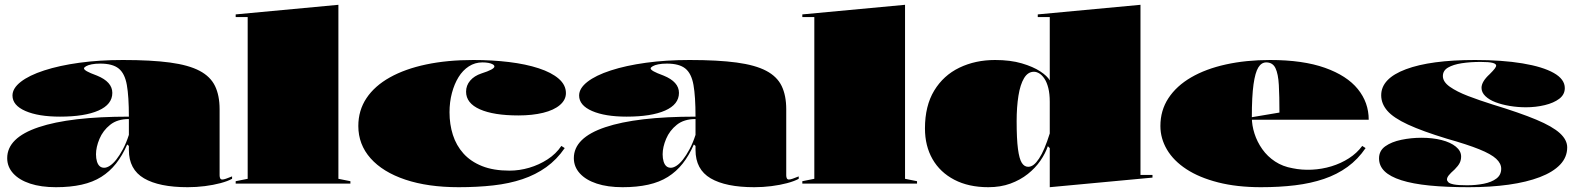

<svg xmlns="http://www.w3.org/2000/svg" viewBox="-20 -765 6575 800"><path d="M492 -515Q610 -515 688 -504.5Q766 -494 811.5 -470Q857 -446 876 -406.5Q895 -367 895 -310V-34Q895 -27 897.5 -22Q900 -17 906 -17Q912 -17 922 -20.5Q932 -24 947 -30V-20Q929 -10 899 -2Q869 6 833.5 10.5Q798 15 762 15Q643 15 580 -22Q517 -59 517 -140Q517 -142 517 -143.5Q517 -145 517 -148.5Q517 -152 517 -157L510 -163Q490 -117 463.5 -83.5Q437 -50 402 -28Q367 -6 320 4.5Q273 15 213 15Q151 15 105.5 0Q60 -15 35 -42.5Q10 -70 10 -106Q10 -191 141 -235Q272 -279 517 -279Q517 -363 508.5 -411Q500 -459 474.5 -479.5Q449 -500 398 -500Q377 -500 362 -497Q347 -494 338.5 -489Q330 -484 330 -480Q330 -475 342 -468Q354 -461 384 -450Q448 -424 448 -378Q448 -330 390.5 -304.5Q333 -279 230 -279Q140 -279 86 -302.5Q32 -326 32 -367Q32 -397 66.5 -424Q101 -451 164 -471.5Q227 -492 310.5 -503.5Q394 -515 492 -515ZM517 -269Q469 -269 439 -245Q409 -221 394.5 -186.5Q380 -152 380 -122Q380 -105 384 -92Q388 -79 395.5 -72.5Q403 -66 414 -66Q425 -66 438 -74.5Q451 -83 464.5 -100Q478 -117 492 -143Q506 -169 517 -203Z M1390 -20 1440 -10V0H962V-10L1012 -20V-694H962V-705L1390 -745Z M1891 15Q1763 15 1669 -16.5Q1575 -48 1524 -105.5Q1473 -163 1473 -240Q1473 -305 1507 -356Q1541 -407 1604.5 -442.5Q1668 -478 1756 -496.5Q1844 -515 1952 -515Q2031 -515 2101 -506.5Q2171 -498 2224.5 -480.5Q2278 -463 2308 -437Q2338 -411 2338 -377Q2338 -349 2313 -327.5Q2288 -306 2243 -295Q2198 -284 2140 -284Q2037 -284 1979.5 -309.5Q1922 -335 1922 -383Q1922 -409 1939 -429Q1956 -449 1986 -459Q2040 -476 2040 -488Q2040 -493 2033 -497Q2026 -501 2015 -503Q2004 -505 1990 -505Q1959 -505 1933.5 -488.5Q1908 -472 1890.5 -443.5Q1873 -415 1863 -377.5Q1853 -340 1853 -297Q1853 -247 1867 -203Q1881 -159 1911 -125.5Q1941 -92 1988.5 -73Q2036 -54 2103 -54Q2144 -54 2185 -66Q2226 -78 2261.5 -101Q2297 -124 2319 -157L2333 -148Q2300 -100 2256 -68.5Q2212 -37 2157 -18.5Q2102 0 2035.5 7.5Q1969 15 1891 15Z M2853 -515Q2971 -515 3049 -504.5Q3127 -494 3172.5 -470Q3218 -446 3237 -406.5Q3256 -367 3256 -310V-34Q3256 -27 3258.5 -22Q3261 -17 3267 -17Q3273 -17 3283 -20.5Q3293 -24 3308 -30V-20Q3290 -10 3260 -2Q3230 6 3194.5 10.5Q3159 15 3123 15Q3004 15 2941 -22Q2878 -59 2878 -140Q2878 -142 2878 -143.5Q2878 -145 2878 -148.5Q2878 -152 2878 -157L2871 -163Q2851 -117 2824.5 -83.5Q2798 -50 2763 -28Q2728 -6 2681 4.5Q2634 15 2574 15Q2512 15 2466.5 0Q2421 -15 2396 -42.5Q2371 -70 2371 -106Q2371 -191 2502 -235Q2633 -279 2878 -279Q2878 -363 2869.5 -411Q2861 -459 2835.5 -479.5Q2810 -500 2759 -500Q2738 -500 2723 -497Q2708 -494 2699.5 -489Q2691 -484 2691 -480Q2691 -475 2703 -468Q2715 -461 2745 -450Q2809 -424 2809 -378Q2809 -330 2751.5 -304.5Q2694 -279 2591 -279Q2501 -279 2447 -302.5Q2393 -326 2393 -367Q2393 -397 2427.5 -424Q2462 -451 2525 -471.5Q2588 -492 2671.5 -503.5Q2755 -515 2853 -515ZM2878 -269Q2830 -269 2800 -245Q2770 -221 2755.5 -186.5Q2741 -152 2741 -122Q2741 -105 2745 -92Q2749 -79 2756.5 -72.5Q2764 -66 2775 -66Q2786 -66 2799 -74.5Q2812 -83 2825.5 -100Q2839 -117 2853 -143Q2867 -169 2878 -203Z M3751 -20 3801 -10V0H3323V-10L3373 -20V-694H3323V-705L3751 -745Z M4732 -745V-36H4782V-25L4354 15V-148L4346 -156Q4336 -126 4315 -95.5Q4294 -65 4262.5 -40Q4231 -15 4190 0Q4149 15 4098 15Q4016 15 3956.5 -16Q3897 -47 3865.5 -102Q3834 -157 3834 -230Q3834 -324 3872.5 -387.5Q3911 -451 3977.5 -483Q4044 -515 4126 -515Q4190 -515 4237.5 -501Q4285 -487 4314.5 -467.5Q4344 -448 4354 -430V-694H4304V-705ZM4288 -466Q4263 -466 4247 -439.5Q4231 -413 4223.5 -366Q4216 -319 4216 -260Q4216 -186 4221.5 -144.5Q4227 -103 4237.5 -86.5Q4248 -70 4264 -70Q4276 -70 4287 -78.5Q4298 -87 4309.5 -104.5Q4321 -122 4332 -148Q4343 -174 4354 -209V-341Q4354 -374 4348 -398Q4342 -422 4332 -437Q4322 -452 4310.5 -459Q4299 -466 4288 -466Z M5272 -515Q5409 -515 5500.5 -482.5Q5592 -450 5637.5 -394Q5683 -338 5683 -266H5192V-276L5311 -296Q5311 -364 5308.5 -410.5Q5306 -457 5294.5 -481Q5283 -505 5256 -505Q5236 -505 5223 -484Q5210 -463 5203 -413.5Q5196 -364 5196 -276Q5196 -243 5207 -208.5Q5218 -174 5239.5 -143.5Q5261 -113 5293 -92Q5325 -71 5366 -64Q5404 -56 5446 -58Q5488 -60 5527.5 -72Q5567 -84 5600.5 -105.5Q5634 -127 5656 -157L5670 -148Q5638 -101 5594.5 -69.5Q5551 -38 5496.5 -19.5Q5442 -1 5376.5 7Q5311 15 5234 15Q5134 15 5055.5 -5Q4977 -25 4923.5 -60Q4870 -95 4842.5 -141.5Q4815 -188 4815 -240Q4815 -305 4848.5 -356Q4882 -407 4943 -442.5Q5004 -478 5088 -496.5Q5172 -515 5272 -515Z M6100 15Q6006 15 5936 8Q5866 1 5819 -14Q5772 -29 5749 -51.5Q5726 -74 5726 -105Q5726 -137 5752 -155.5Q5778 -174 5819 -182.5Q5860 -191 5903 -191Q5949 -191 5986.5 -181.5Q6024 -172 6046 -154Q6068 -136 6068 -113Q6068 -98 6062 -86Q6056 -74 6041 -59Q6024 -44 6016.5 -34.5Q6009 -25 6009 -17Q6009 -12 6014.5 -6Q6020 0 6038 3.5Q6056 7 6093 7Q6130 7 6162.5 0.5Q6195 -6 6215 -21Q6235 -36 6235 -62Q6235 -84 6214 -103.5Q6193 -123 6143.5 -143Q6094 -163 6009 -187Q5907 -218 5846.5 -246Q5786 -274 5760.5 -303.5Q5735 -333 5735 -368Q5735 -438 5838 -476.5Q5941 -515 6126 -515Q6239 -515 6323.5 -501Q6408 -487 6454 -461Q6500 -435 6500 -398Q6500 -371 6477 -353.5Q6454 -336 6416.5 -327Q6379 -318 6338 -318Q6304 -318 6271 -323.5Q6238 -329 6211.5 -339Q6185 -349 6169 -364.5Q6153 -380 6153 -399Q6153 -425 6187 -456Q6202 -471 6208 -479Q6214 -487 6214 -492Q6214 -495 6210.5 -498Q6207 -501 6199.5 -503Q6192 -505 6179.5 -506Q6167 -507 6149 -507Q6106 -507 6070.5 -501.5Q6035 -496 6013.5 -483.5Q5992 -471 5992 -448Q5992 -424 6021 -403.5Q6050 -383 6097 -365Q6144 -347 6198 -330Q6313 -295 6381 -266.5Q6449 -238 6479.5 -210Q6510 -182 6510 -151Q6510 -110 6480.5 -79Q6451 -48 6396 -27Q6341 -6 6266 4.5Q6191 15 6100 15Z"/></svg>

Font: Kalnia SemiExpanded
Style: Bold
Weight: 700
Width: 6
Designer: Frida Medrano
Foundry: Frida Medrano
Version: Version 1.105